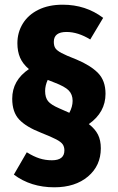

<svg xmlns="http://www.w3.org/2000/svg" viewBox="-20 -712 501 817"><path d="M409 -81Q409 -7 354.5 39Q300 85 211 85Q111 85 39 31L94 -64Q123 -46 148 -38Q173 -30 201 -30Q254 -30 254 -72Q254 -87 247 -97.5Q240 -108 219 -119Q198 -130 155 -147Q91 -172 61.5 -203.5Q32 -235 32 -292Q32 -370 103 -418Q77 -440 65.5 -466.5Q54 -493 54 -528Q54 -574 77 -611.5Q100 -649 143.5 -670.5Q187 -692 247 -692Q345 -692 419 -636L364 -544Q312 -576 263 -576Q209 -576 209 -534Q209 -517 215.5 -507Q222 -497 241.5 -486.5Q261 -476 305 -459Q365 -434 397 -401.5Q429 -369 429 -313Q429 -234 358 -184Q385 -163 397 -139Q409 -115 409 -81ZM275 -232Q289 -258 289 -283Q289 -310 272.5 -327Q256 -344 211 -361L183 -372Q172 -348 172 -325Q172 -297 184.5 -281.5Q197 -266 232 -251Z"/></svg>

Font: Fira Sans Extra Condensed ExtraBold
Style: Regular
Weight: 800
Width: 1
Designer: Carrois Corporate & Edenspiekermann AG
Foundry: Carrois Corporate GbR & Edenspiekermann AG
Version: Version 4.203